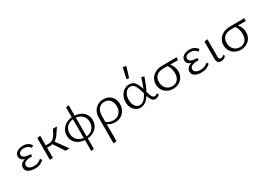

<svg xmlns="http://www.w3.org/2000/svg" viewBox="18 -1774 4375 3126"><g transform="rotate(-30 2205.5 -211.0)"><path d="M387 -62Q356 -31 315.5 -13Q275 5 217 5Q143 5 96 -23Q49 -51 49 -104Q49 -143 75 -171Q101 -199 150 -212Q68 -237 68 -303Q68 -354 112 -386Q156 -418 228 -418Q326 -418 376 -342L341 -314Q323 -342 293 -358.5Q263 -375 222 -375Q176 -375 148.5 -356.5Q121 -338 121 -307Q121 -272 159.5 -253.5Q198 -235 274 -235V-194Q108 -194 108 -115Q108 -81 138.5 -60.5Q169 -40 224 -40Q310 -40 361 -94Z M709 -218 865 0H789L658 -199Q629 -192 588 -192H554V0H495V-408L554 -418V-236H598Q652 -236 684.5 -256.5Q717 -277 747 -329L793 -413H866L795 -306Q752 -242 709 -218Z M1204 8V205L1150 215V8Q1086 4 1035.5 -23.5Q985 -51 957 -97.5Q929 -144 929 -203Q929 -262 957.5 -309.5Q986 -357 1036 -386Q1086 -415 1150 -421V-606L1204 -615V-421Q1268 -417 1318 -390Q1368 -363 1396 -316.5Q1424 -270 1424 -211Q1424 -120 1363 -60.5Q1302 -1 1204 8ZM1150 -31V-384Q1075 -377 1031 -328.5Q987 -280 987 -208Q987 -134 1032 -87Q1077 -40 1150 -31ZM1366 -206Q1366 -282 1321.5 -328.5Q1277 -375 1204 -383V-30Q1279 -37 1322.5 -85.5Q1366 -134 1366 -206Z M1938 -215Q1938 -153 1911 -103Q1884 -53 1835.5 -24Q1787 5 1725 5Q1685 5 1648.5 -7Q1612 -19 1586 -41Q1586 171 1587 279L1526 289Q1527 125 1527 -195Q1527 -262 1554.5 -312.5Q1582 -363 1630 -390.5Q1678 -418 1738 -418Q1797 -418 1842.5 -392.5Q1888 -367 1913 -321Q1938 -275 1938 -215ZM1876 -211Q1876 -286 1836.5 -330Q1797 -374 1732 -374Q1668 -374 1628 -328.5Q1588 -283 1587 -205Q1587 -119 1586 -81Q1609 -61 1644.5 -49.5Q1680 -38 1716 -38Q1790 -38 1833 -86.5Q1876 -135 1876 -211Z M2564 -39Q2551 -20 2528.5 -7.5Q2506 5 2482 5Q2443 5 2418.5 -26.5Q2394 -58 2377 -114Q2340 -56 2296 -25.5Q2252 5 2198 5Q2150 5 2112 -21Q2074 -47 2052.5 -92.5Q2031 -138 2031 -195Q2031 -258 2057 -309Q2083 -360 2127 -389Q2171 -418 2224 -418Q2293 -418 2329.5 -371Q2366 -324 2392 -236Q2423 -312 2455 -419L2508 -408Q2451 -247 2410 -170Q2429 -104 2446 -73Q2463 -42 2492 -42Q2521 -42 2540 -66ZM2362 -170 2353 -203Q2330 -288 2300 -332.5Q2270 -377 2220 -377Q2185 -377 2156.5 -355Q2128 -333 2111 -293Q2094 -253 2094 -202Q2094 -131 2126.5 -83.5Q2159 -36 2211 -36Q2254 -36 2291 -70Q2328 -104 2362 -170ZM2231 -512 2276 -711 2337 -701 2277 -505Z M3112 -361Q3064 -362 2966 -362Q2993 -332 3010.5 -290.5Q3028 -249 3028 -201Q3028 -140 2999.5 -93Q2971 -46 2922 -20.5Q2873 5 2814 5Q2753 5 2704.5 -21.5Q2656 -48 2629 -95Q2602 -142 2602 -199Q2602 -260 2632.5 -308.5Q2663 -357 2718.5 -384.5Q2774 -412 2845 -412L3117 -413ZM2917 -363H2840Q2755 -363 2710 -322.5Q2665 -282 2665 -209Q2665 -133 2709 -86Q2753 -39 2822 -39Q2887 -39 2926 -82.5Q2965 -126 2965 -207Q2965 -255 2952 -295Q2939 -335 2917 -363Z M3517 -62Q3486 -31 3445.5 -13Q3405 5 3347 5Q3273 5 3226 -23Q3179 -51 3179 -104Q3179 -143 3205 -171Q3231 -199 3280 -212Q3198 -237 3198 -303Q3198 -354 3242 -386Q3286 -418 3358 -418Q3456 -418 3506 -342L3471 -314Q3453 -342 3423 -358.5Q3393 -375 3352 -375Q3306 -375 3278.5 -356.5Q3251 -338 3251 -307Q3251 -272 3289.5 -253.5Q3328 -235 3404 -235V-194Q3238 -194 3238 -115Q3238 -81 3268.5 -60.5Q3299 -40 3354 -40Q3440 -40 3491 -94Z M3637 -79V-408L3697 -418V-88Q3695 -38 3736 -38Q3750 -38 3764 -45.5Q3778 -53 3788 -68L3810 -43Q3795 -21 3770.5 -8Q3746 5 3717 5Q3677 5 3656.5 -16.5Q3636 -38 3637 -79Z M4385 -361Q4337 -362 4239 -362Q4266 -332 4283.5 -290.5Q4301 -249 4301 -201Q4301 -140 4272.5 -93Q4244 -46 4195 -20.5Q4146 5 4087 5Q4026 5 3977.5 -21.5Q3929 -48 3902 -95Q3875 -142 3875 -199Q3875 -260 3905.5 -308.5Q3936 -357 3991.5 -384.5Q4047 -412 4118 -412L4390 -413ZM4190 -363H4113Q4028 -363 3983 -322.5Q3938 -282 3938 -209Q3938 -133 3982 -86Q4026 -39 4095 -39Q4160 -39 4199 -82.5Q4238 -126 4238 -207Q4238 -255 4225 -295Q4212 -335 4190 -363Z"/></g></svg>

Font: Ysabeau Semilight
Style: Regular
Weight: 300
Designer: Christian Thalmann (Catharsis Fonts)
Version: Version 0.003